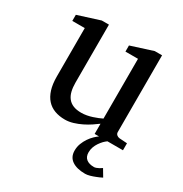

<svg xmlns="http://www.w3.org/2000/svg" viewBox="-160 -618 890 932"><g transform="rotate(30 284.5 -151.5)"><path d="M531.2 163.1Q515.1 171.4 499.5 177.2Q486.3 182.6 471.4 186.8Q456.5 190.9 445.3 190.9Q398.4 190.9 371.8 172.6Q345.2 154.3 345.2 118.2Q345.2 97.2 352.3 78.6Q359.4 60.1 369.9 44.7Q380.4 29.3 392.6 17.6Q403.8 6.8 413.6 0H389.2V-57.1Q376.5 -47.4 358.2 -35.2Q339.8 -22.9 318.6 -12.5Q297.4 -2 274.2 5.1Q251 12.2 229 12.2Q196.8 12.2 171.1 2.7Q145.5 -6.8 127.7 -26.6Q109.9 -46.4 100.3 -76.9Q90.8 -107.4 90.8 -149.9V-420.9H21V-455.1L144 -494.1H184.1V-168.9Q184.1 -142.6 189.2 -121.6Q194.3 -100.6 205.8 -85.9Q217.3 -71.3 235.8 -63.7Q254.4 -56.2 280.8 -56.2Q295.9 -56.2 311.5 -59.1Q327.1 -62 341.3 -66.7Q355.5 -71.3 367.9 -76.4Q380.4 -81.5 389.2 -85.9V-420.9H318.8V-455.1L440.9 -494.1H481.9V-64Q481.9 -54.7 488.5 -48.8Q495.1 -43 503.9 -42L547.9 -39.1V0H460.9Q452.6 5.9 443.8 14.6Q434.6 24.4 426.5 36.1Q418.5 47.9 413.3 62Q408.2 76.2 408.2 91.8Q408.2 116.7 423.6 128.9Q439 141.1 466.3 141.1Q471.7 141.1 479 138.4Q486.3 135.7 492.7 132.3Q500 128.4 507.3 123Z"/></g></svg>

Font: Charis SIL
Style: Regular
Weight: 400
Foundry: SIL International
Version: Version 4.112